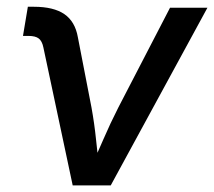

<svg xmlns="http://www.w3.org/2000/svg" viewBox="-20 -559 645 579"><path d="M199.2 0 110.8 -416Q106.9 -435.1 96.9 -442.9Q86.9 -450.7 65.9 -450.7H49.3L64 -538.6H82.5Q141.6 -538.6 174.1 -516.4Q206.5 -494.1 214.8 -446.8L255.9 -234.9Q264.6 -187 269.5 -139.2Q274.4 -91.3 279.8 -44.9H250.5Q271.5 -91.8 292 -139.4Q312.5 -187 336.9 -234.9L492.7 -535.6H605.5L314 0Z"/></svg>

Font: Inter 20pt Medium
Style: Italic
Weight: 500
Italic angle: -9.3988°
Version: Version 4.001;git-66647c0bb